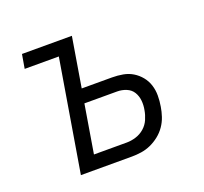

<svg xmlns="http://www.w3.org/2000/svg" viewBox="-96 -633 793 745"><g transform="rotate(-20 300.0 -260.0)"><path d="M118 0 195 -462H54L64 -520H270L236 -315H361Q384 -315 406 -311Q428 -307 446 -296Q464 -285 477.5 -268.5Q491 -252 497.5 -231.5Q504 -211 504 -188.5Q504 -166 500 -143Q497 -124 490.5 -104.5Q484 -85 472 -67.5Q460 -50 443 -36.5Q426 -23 407 -14.5Q388 -6 368 -3Q348 0 329 0ZM193 -58H329Q347 -58 366.5 -64Q386 -70 401.5 -83.5Q417 -97 425 -115.5Q433 -134 436 -152Q440 -172 438 -191.5Q436 -211 426.5 -226.5Q417 -242 399 -249.5Q381 -257 361 -257H226Z"/></g></svg>

Font: Iosevka SS04 Lt Ex Obl
Style: Regular
Weight: 300
Width: 7
Italic angle: -9°
Monospace: yes
Designer: Belleve Invis
Foundry: Belleve Invis
Version: Version 19.0.0; ttfautohint (v1.8.4)